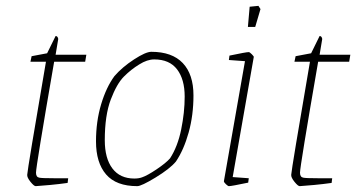

<svg xmlns="http://www.w3.org/2000/svg" viewBox="-20 -627 1217 656"><path d="M73 -30Q74 -49 137 -416H84L88 -435L141 -445L170 -504Q177 -504 179 -494L170 -440H275L271 -416H165Q103 -58 103 -37Q103 -22 114 -20Q122 -18 165 -18H213L211 -2Q183 2 151 5Q119 8 102 9Q96 9 84 -6Q72 -21 73 -30Z M308 -144Q308 -212 325.5 -270.5Q343 -329 371 -367Q398 -398 438 -424Q478 -450 497 -450Q568 -450 604.5 -411.5Q641 -373 641 -301Q641 -233 624.5 -174Q608 -115 581 -75Q560 -50 511.5 -20.5Q463 9 449 9Q377 9 342.5 -31Q308 -71 308 -144ZM465 -21Q483 -27 515 -48.5Q547 -70 561 -86Q587 -126 599 -184.5Q611 -243 611 -297Q611 -356 585 -390Q559 -424 507 -424Q483 -424 456 -407Q428 -390 403.5 -365.5Q379 -341 358.5 -287Q338 -233 338 -148Q338 -86 364 -51.5Q390 -17 439 -17Q454 -17 465 -21Z M745 -8 817 -418 762 -422 764 -437Q821 -449 830 -449Q833 -449 840.5 -441.5Q848 -434 847 -432L775 -22L830 -18L828 -3Q771 9 762 9Q759 9 752 2.5Q745 -4 745 -8ZM833 -604 863 -607 870 -596 852 -535H827Z M975 -30Q976 -49 1039 -416H986L990 -435L1043 -445L1072 -504Q1079 -504 1081 -494L1072 -440H1177L1173 -416H1067Q1005 -58 1005 -37Q1005 -22 1016 -20Q1024 -18 1067 -18H1115L1113 -2Q1085 2 1053 5Q1021 8 1004 9Q998 9 986 -6Q974 -21 975 -30Z"/></svg>

Font: Grenze Thin
Style: Italic
Weight: 250
Italic angle: -10°
Designer: Renata Polastri
Foundry: Omnibus-Type
Version: Version 1.002; ttfautohint (v1.8)